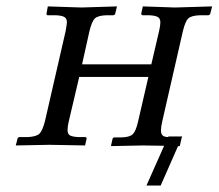

<svg xmlns="http://www.w3.org/2000/svg" viewBox="-20 -450 676 594"><path d="M501 -27.8H543.9L541 -21V-19L536.1 2H530.8L477.1 124H433.1L487.8 1L421.9 0L323.2 2L328.1 -20Q329.6 -24.9 334 -24.9H355Q381.3 -25.4 390.9 -34.9Q400.4 -44.4 407.2 -74.2L439 -211.9H225.1L192.9 -75.2Q189 -59.1 189 -47.9Q189 -35.6 196.3 -31.2Q203.6 -26.9 222.2 -25.9H243.2Q248 -25.9 248 -21L243.2 0L133.8 -2L28.8 0L34.2 -21Q35.6 -25.9 41 -25.9H65.9Q92.8 -27.3 102.1 -36.4Q111.3 -45.4 119.1 -75.2L183.1 -354Q187 -376.5 187 -380.9Q187 -392.6 179.4 -397.2Q171.9 -401.9 152.8 -402.8H127.9Q125.5 -402.8 124.5 -404.5Q123.5 -406.2 124 -408.2L127.9 -430.2L231.9 -426.8L341.8 -430.2L336.9 -409.2Q335.4 -402.8 330.1 -402.8H309.1Q283.2 -401.9 273.7 -393.1Q264.2 -384.3 256.8 -354L233.9 -251H448.2L472.2 -354Q476.1 -370.1 476.1 -380.9Q476.1 -392.6 468.5 -397.2Q460.9 -401.9 441.9 -402.8H421.9Q417 -402.8 417 -408.2L421.9 -430.2L521 -426.8L636.2 -430.2L630.9 -409.2Q629.4 -402.8 624 -402.8H598.1Q572.3 -401.9 562.7 -393.1Q553.2 -384.3 545.9 -354L481.9 -74.2Q478 -58.1 478 -45.9Q478 -36.1 482.9 -31.2Q487.8 -26.4 500 -25.9Z"/></svg>

Font: Common Serif
Style: Bold Italic
Weight: 700
Italic angle: -12°
Designer: Philipp H. Poll, Khaled Hosny
Foundry: Stefan Peev, Context Ltd.
Version: Version 1.026